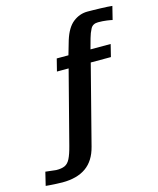

<svg xmlns="http://www.w3.org/2000/svg" viewBox="-254 -710 772 936"><g transform="rotate(-15 131.5 -242.5)"><path d="M-55.3 143.9Q-68.3 143.9 -86.4 142.9Q-104.5 141.9 -119.5 140.9Q-134.6 139.9 -139.3 139.2L-123 71.8L-69.6 77.9Q-42.9 78.5 -26.2 71.1Q-9.5 63.7 1.3 42.1Q12.2 20.5 22.6 -20.3L117 -385.1H58L73.6 -447.1H132.6L153 -517.5Q171.9 -578.3 204.8 -603.6Q237.6 -629 276.9 -629Q286.9 -629 304.8 -628.7Q322.6 -628.3 342 -627.8Q361.4 -627.3 377.9 -626.3Q394.4 -625.3 401.8 -624.3L385.2 -557.5Q378.2 -559.5 357.6 -562.4Q337.1 -565.3 313.7 -565.3Q286.9 -565.3 276 -545.1Q265.2 -524.8 258.5 -500.2L243.9 -447.1H345.7L330.4 -385.1H228.6L126.1 13Q109 79.9 63.8 111.9Q18.7 143.9 -55.3 143.9Z"/></g></svg>

Font: Alumni Sans Thin
Style: Italic
Weight: 100
Italic angle: -8°
Designer: Robert E. Leuschke
Foundry: Robert E. Leuschke
Version: Version 1.016